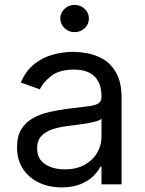

<svg xmlns="http://www.w3.org/2000/svg" viewBox="-20 -769 604 801"><path d="M237.2 12.8Q185.4 12.8 143.1 -6.9Q100.9 -26.6 76 -64.1Q51.1 -101.6 51.1 -154.8Q51.1 -201.7 69.6 -231Q88.1 -260.3 119 -277Q149.9 -293.7 187.3 -302Q224.8 -310.4 262.8 -315.3Q312.5 -321.7 343.6 -325.1Q374.6 -328.5 389 -336.6Q403.4 -344.8 403.4 -365.1V-367.9Q403.4 -420.5 374.8 -449.6Q346.2 -478.7 288.4 -478.7Q228.3 -478.7 194.2 -452.4Q160.2 -426.1 146.3 -396.3L66.8 -424.7Q88.1 -474.4 123.8 -502.3Q159.4 -530.2 201.9 -541.4Q244.3 -552.6 285.5 -552.6Q311.8 -552.6 346.1 -546.3Q380.3 -540.1 412.5 -521Q444.6 -501.8 465.9 -463.1Q487.2 -424.4 487.2 -359.4V0H403.4V-73.9H399.1Q390.6 -56.1 370.7 -35.9Q350.9 -15.6 317.8 -1.4Q284.8 12.8 237.2 12.8ZM250 -62.5Q299.7 -62.5 334 -82Q368.3 -101.6 385.8 -132.5Q403.4 -163.4 403.4 -197.4V-274.1Q398.1 -267.8 380.1 -262.6Q362.2 -257.5 339 -253.7Q315.7 -250 293.9 -247.3Q272 -244.7 258.5 -242.9Q225.9 -238.6 197.6 -229.2Q169.4 -219.8 152.2 -201.2Q134.9 -182.5 134.9 -150.6Q134.9 -106.9 167.4 -84.7Q199.9 -62.5 250 -62.5ZM291.2 -634.9Q266.7 -634.9 249.1 -651.6Q231.5 -668.3 231.5 -691.8Q231.5 -715.2 249.1 -731.9Q266.7 -748.6 291.2 -748.6Q315.7 -748.6 333.3 -731.9Q350.9 -715.2 350.9 -691.8Q350.9 -668.3 333.3 -651.6Q315.7 -634.9 291.2 -634.9Z"/></svg>

Font: Inter UI
Style: Regular
Weight: 400
Designer: Rasmus Andersson
Foundry: rsms
Version: 3.2;8d6f07862